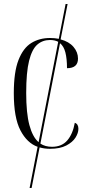

<svg xmlns="http://www.w3.org/2000/svg" viewBox="-20 -734 443 960"><path d="M230 10Q202 10 178 3L138 206H128L168 0Q115 -19 82 -82.5Q49 -146 49 -268Q49 -374 72.5 -434Q96 -494 136.5 -519Q177 -544 230 -544Q253 -544 274 -540L308 -714H318L283 -537Q325 -526 347.5 -499.5Q370 -473 370 -441Q370 -393 315 -393Q315 -440 307 -471.5Q299 -503 280 -518L182 -16Q206 0 240 0Q289 0 316.5 -32Q344 -64 354 -120Q372 -114 372 -90Q372 -69 357.5 -46Q343 -23 311.5 -6.5Q280 10 230 10ZM111 -269Q111 -168 127 -108.5Q143 -49 173 -23L271 -525Q254 -534 230 -534Q193 -534 166.5 -511Q140 -488 125.5 -430.5Q111 -373 111 -269Z"/></svg>

Font: Noto Serif Display Condensed Light
Style: Regular
Weight: 300
Width: 3
Designer: Monotype Design Team
Foundry: Monotype Imaging Inc.
Version: Version 2.009